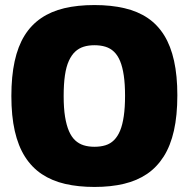

<svg xmlns="http://www.w3.org/2000/svg" viewBox="-20 -730 746 760"><path d="M354 -149Q378 -149 397.5 -155Q417 -161 431.5 -175.5Q446 -190 455.5 -213Q465 -236 470 -270.5Q475 -305 475 -351Q475 -397 470 -431Q465 -465 455.5 -488Q446 -511 431.5 -525Q417 -539 397.5 -545Q378 -551 354 -551Q330 -551 311 -545Q292 -539 277.5 -525.5Q263 -512 252.5 -489Q242 -466 237 -431.5Q232 -397 232 -350Q232 -302 237.5 -268Q243 -234 253 -211Q263 -188 277.5 -174.5Q292 -161 311 -155Q330 -149 354 -149ZM354 10Q290 10 238 -2Q186 -14 146 -40.5Q106 -67 79 -109.5Q52 -152 38.5 -211.5Q25 -271 25 -350Q25 -428 38 -487.5Q51 -547 77 -589Q103 -631 142.5 -658Q182 -685 234.5 -697.5Q287 -710 354 -710Q420 -710 473 -697.5Q526 -685 565 -658.5Q604 -632 630 -590Q656 -548 669 -489Q682 -430 682 -353Q682 -273 668.5 -213Q655 -153 628 -110.5Q601 -68 562 -41.5Q523 -15 471 -2.5Q419 10 354 10Z"/></svg>

Font: Georama ExtraCondensed Thin ExtraBold
Style: Regular
Weight: 800
Version: Version 1.001